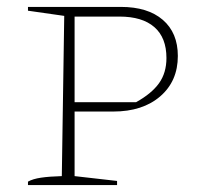

<svg xmlns="http://www.w3.org/2000/svg" viewBox="-20 -536 591 556"><path d="M330 -516Q408 -516 451.5 -478.5Q495 -441 495 -374Q495 -301 444 -257Q393 -213 308 -213H196V-26L319 -12V0H61V-10Q75 -18 99 -21.5Q123 -25 159 -26L166 -490L61 -505V-516ZM326 -488H196V-240H374Q419 -265 440.5 -295Q462 -325 462 -368Q462 -427 427 -457.5Q392 -488 326 -488Z"/></svg>

Font: Piazzolla SC Thin
Style: Regular
Weight: 100
Designer: Juan Pablo del Peral
Foundry: Huerta Tipografica
Version: Version 1.330